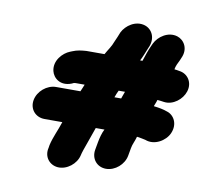

<svg xmlns="http://www.w3.org/2000/svg" viewBox="-84 -797 1010 956"><g transform="rotate(10 421.0 -319.5)"><path d="M162 -157H252C238 -113 219 -77 209 -33L207 -20C195 27 226 65 269 68C315 71 361 34 371 -10L374 -22L379 -38C393 -80 405 -109 421 -157H465C455 -138 448 -112 444 -89L437 -50C429 -4 460 34 506 34C552 34 596 -4 604 -50L611 -89C614 -108 624 -126 629 -144C629 -146 630 -148 631 -150C634 -149 636 -149 639 -149C652 -147 663 -144 674 -142C722 -123 777 -156 795 -197C817 -247 791 -290 755 -300C737 -307 714 -311 690 -314C689 -314 688 -314 687 -315C690 -323 693 -331 696 -338L699 -348C708 -348 722 -345 732 -344C779 -337 825 -374 838 -416C853 -464 823 -504 782 -509C775 -511 763 -512 756 -513C759 -531 767 -546 775 -562L780 -574C804 -624 777 -666 742 -677C694 -692 646 -658 628 -621L622 -608C610 -582 601 -554 592 -527H580C591 -548 600 -572 609 -594C635 -646 611 -691 573 -703C525 -718 477 -684 459 -647C454 -633 445 -613 438 -597C429 -571 413 -551 400 -527H309C282 -525 263 -523 239 -513L229 -509C193 -495 152 -451 164 -400C172 -366 209 -333 264 -354L275 -359H276C279 -360 283 -360 287 -360H329C324 -349 320 -336 314 -324H191C145 -324 100 -286 92 -240C84 -194 116 -157 162 -157ZM533 -360C530 -353 528 -346 525 -338L520 -324H486C491 -337 495 -349 501 -360Z"/></g></svg>

Font: Blanket
Style: BlkObl
Weight: 900
Foundry: Cannot Into Space Fonts
Version: Version 0.9